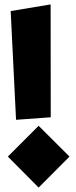

<svg xmlns="http://www.w3.org/2000/svg" viewBox="-20 -701 339 859"><path d="M27.8 -651.4 206.5 -681.2 207 -176.3 51.8 -165ZM152.8 -138.2 291 -0.5 152.8 138.2 15.1 -0.5Z"/></svg>

Font: SG Kara Bold
Style: Regular
Weight: 400
Designer: Damoon Khanjanzadeh
Version: Version 1.000